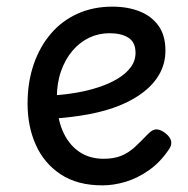

<svg xmlns="http://www.w3.org/2000/svg" viewBox="-20 -539 566 578"><path d="M288 19Q213 19 163 -14Q113 -47 88 -102.5Q63 -158 63 -227Q63 -292 81.5 -345.5Q100 -399 133.5 -438Q167 -477 214 -498Q261 -519 318 -519Q365 -519 401 -504.5Q437 -490 457.5 -461Q478 -432 478 -387Q478 -349 461 -318Q444 -287 413.5 -263Q383 -239 341.5 -222Q300 -205 249.5 -195.5Q199 -186 143 -182L142 -252Q175 -254 210 -260Q245 -266 277 -276.5Q309 -287 334 -302Q359 -317 373.5 -336.5Q388 -356 388 -380Q388 -412 366.5 -425.5Q345 -439 310 -439Q277 -439 248.5 -425.5Q220 -412 198 -386Q176 -360 163.5 -324Q151 -288 151 -243Q151 -187 168 -146.5Q185 -106 216.5 -83.5Q248 -61 292 -61Q323 -61 345 -70Q367 -79 385.5 -96Q404 -113 425 -135Q439 -150 451.5 -149.5Q464 -149 478 -138Q492 -127 495 -115Q498 -103 489 -90Q463 -51 429 -27Q395 -3 359 8Q323 19 288 19Z"/></svg>

Font: Playwrite GB J
Style: Regular
Weight: 400
Designer: Veronika Burian, José Scaglione
Foundry: TypeTogether
Version: Version 1.002